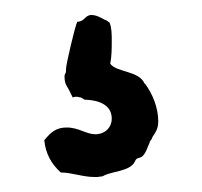

<svg xmlns="http://www.w3.org/2000/svg" viewBox="-20 -23 270 256"><path d="M191 139C191 121 184 103 173 88V89C166 71 136 74 127 62C129 51 129 42 129 31C129 23 129 14 126 7L120 3L121 4C115 1 109 -3 102 -3C93 -3 93 6 83 6C80 12 68 63 68 69C68 71 68 71 68 72C68 75 66 75 66 79C66 88 69 92 71 95L77 107C79 106 81 106 82 106C85 106 86 107 88 107L93 110C99 110 129 111 129 135C129 147 120 156 107 156C95 156 85 147 69 147C55 147 48 153 39 164C41 182 48 195 61 207C76 207 90 213 106 213C108 213 109 213 110 213L117 212C128 205 154 206 160 192C164 183 169 194 177 173L180 166L179 167C181 164 184 160 183 160C183 160 183 160 183 160C187 154 191 149 191 139Z"/></svg>

Font: Margarine
Style: Regular
Weight: 400
Designer: Astigmatic (AOETI)
Foundry: Astigmatic (AOETI)
Version: Version 1.000